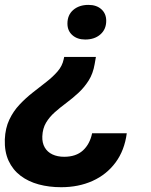

<svg xmlns="http://www.w3.org/2000/svg" viewBox="-41 -564 619 785"><path d="M351.1 -331.1 346 -302Q339.4 -263 321.4 -234.6Q303.4 -206.3 279.4 -184.1Q255.3 -161.9 230.2 -143.2Q205.1 -124.6 183.2 -105.2Q161.3 -85.9 147.3 -62.4Q133.3 -38.9 132 -6.4Q131 20 141.9 38.8Q152.7 57.6 173.3 67.3Q193.9 77 221.3 77Q269.7 77 298 51.2Q326.3 25.4 335.6 -19.1H477.3Q468.1 50.9 431.5 100.3Q394.9 149.7 337.6 175.6Q280.4 201.4 209.1 201.4Q159.7 201.4 117.4 190Q75 178.6 43.1 154.5Q11.3 130.4 -5.9 93.3Q-23 56.1 -21.3 5.7Q-19.3 -40.1 -2.9 -74.7Q13.4 -109.3 38.8 -136.2Q64.1 -163.1 92.8 -185.6Q121.4 -208.1 148.4 -229Q175.3 -249.9 194.4 -272Q213.6 -294.1 219.3 -321.4L221.4 -331.1ZM320.7 -544Q353.7 -544 373.5 -526.1Q393.3 -508.3 393.3 -478.9Q393.3 -444.1 369.4 -423.3Q345.6 -402.4 307.3 -402.4Q275 -402.4 254.9 -420.3Q234.7 -438.1 234.7 -467.6Q234.7 -503 258.7 -523.5Q282.7 -544 320.7 -544Z"/></svg>

Font: Mona Sans
Style: Italic
Weight: 200
Italic angle: -11.6951°
Designer: Deni Anggara
Foundry: GitHub
Version: Version 2.000